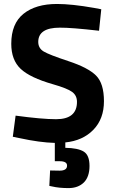

<svg xmlns="http://www.w3.org/2000/svg" viewBox="-20 -712 584 973"><path d="M282.2 152.8Q320.3 152.8 319.8 127Q319.8 105 282.2 105H257.8V12.2Q181.6 10.3 78.1 -12.2L44.9 -19L59.1 -126Q192.9 -107.9 264.2 -107.9Q370.1 -107.9 370.1 -195.8Q370.1 -228 345.7 -246.1Q321.3 -264.2 248 -285.2Q131.8 -318.4 84.5 -363.3Q37.1 -408.2 37.1 -490.2Q37.1 -592.3 99.1 -642.1Q161.1 -691.9 269 -691.9Q343.3 -691.9 457 -671.9L493.2 -665L481.9 -556.2Q340.8 -572.3 283.2 -571.8Q174.3 -571.8 173.8 -500Q173.8 -467.8 201.2 -451.2Q228.5 -434.6 327.6 -401.9Q426.8 -369.1 466.8 -329.1Q506.8 -289.1 506.8 -199.2Q506.8 -109.4 453.1 -54.2Q399.4 1 311 9.8V37.1Q375 38.1 404.3 56.2Q433.6 74.2 433.6 128.9Q433.6 183.6 405.3 212.4Q376 241.2 327.6 241.2Q279.3 241.2 244.1 232.9L230 230L233.9 151.9Q264.6 152.8 282.2 152.8Z"/></svg>

Font: TitilliumWeb-Bold
Style: Bold
Weight: 700
Version: Version 1.001;PS 57.000;hotconv 1.0.70;makeotf.lib2.5.55311